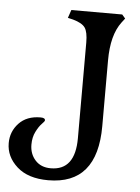

<svg xmlns="http://www.w3.org/2000/svg" viewBox="-68 -690 541 742"><g transform="rotate(5 203.0 -318.5)"><path d="M336.9 -213.9V-468.8Q336.9 -567.4 376 -619.1L388.7 -635.7L376 -650.4H178.7L168 -619.1L188.5 -614.3Q223.6 -604.5 235.4 -587.9Q247.1 -571.3 247.1 -530.3V-159.2Q247.1 -34.2 152.3 -34.2Q114.3 -34.2 92.3 -58.6Q70.3 -83 70.3 -119.1Q70.3 -147.5 81.1 -168.9Q91.8 -190.4 103 -201.7Q114.3 -212.9 114.3 -216.8Q114.3 -226.6 96.7 -226.6Q43 -226.6 12.7 -194.3Q-17.6 -162.1 -17.6 -117.2Q-17.6 -64.5 25.4 -25.9Q68.4 12.7 146.5 12.7Q336.9 12.7 336.9 -213.9Z"/></g></svg>

Font: Kurale
Style: Regular
Weight: 400
Version: 1.0; ttfautohint (v1.3)